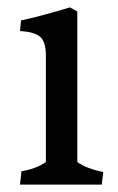

<svg xmlns="http://www.w3.org/2000/svg" viewBox="-20 -499 318 519"><path d="M104 -349Q104 -386 88.5 -399.5Q73 -413 34 -415L37 -444Q75 -451 169 -479L189 -468V-61Q214 -43 259 -34L255 0H34L38 -36Q79 -43 104 -61Z"/></svg>

Font: Caladea
Style: Regular
Weight: 400
Designer: Carolina Giovagnoli and Andres Torresi
Foundry: Carolina Giovagnoli and Andres Torresi
Version: Version 1.002